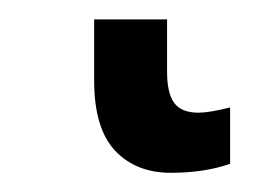

<svg xmlns="http://www.w3.org/2000/svg" viewBox="-20 42 261 198"><path d="M152.3 62V116.2Q152.3 138.2 159.7 148.2Q167 158.2 184.6 158.2Q195.8 158.2 217.3 152.8V210.9Q190.9 220.2 156.2 220.2Q120.1 220.2 98.6 197.3Q77.1 174.3 77.1 125V62Z"/></svg>

Font: NotoPenekeko
Style: Regular
Weight: 400
Designer: Monotype Design team
Foundry: Monotype Imaging Inc.
Version: Version 1.04